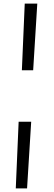

<svg xmlns="http://www.w3.org/2000/svg" viewBox="-20 -780 301 1071"><path d="M188 -760 165 -388H102L118 -760ZM154 -101 131 271H68L84 -101Z"/></svg>

Font: Lora Italic
Style: Italic
Weight: 400
Italic angle: -3°
Designer: Olga Karpushina, Alexei Vanyashin (Cyrillic)
Foundry: Cyreal
Version: Version 2.210; ttfautohint (v1.8.1.43-b0c9)